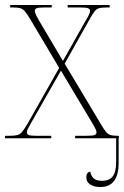

<svg xmlns="http://www.w3.org/2000/svg" viewBox="-22 -556 498 772"><path d="M-2 0V-10H16Q37 -10 48 -13Q59 -16 67.5 -26.5Q76 -37 89 -59L216 -283L100 -478Q87 -500 78.5 -510Q70 -520 59.5 -523Q49 -526 31 -526H19V-536H186V-526H159Q131 -526 124.5 -522.5Q118 -519 118 -512Q118 -505 125.5 -490.5Q133 -476 147 -453L231 -311L311 -453Q324 -475 332 -489.5Q340 -504 340 -512Q340 -519 333 -522.5Q326 -526 298 -526H250V-536H419V-526H409Q389 -526 378 -523.5Q367 -521 358.5 -510.5Q350 -500 338 -478L238 -300L383 -58Q395 -37 403.5 -26.5Q412 -16 422.5 -13Q433 -10 451 -10H456V0H455V100Q455 146 437 171Q419 196 381 196Q356 196 340.5 185.5Q325 175 325 157Q325 137 341 134Q343 149 353.5 160Q364 171 387 171Q418 171 431.5 153Q445 135 445 95V0H280V-10H324Q353 -10 359.5 -13.5Q366 -17 366 -24Q366 -32 357.5 -46.5Q349 -61 336 -83L223 -272L114 -81Q102 -59 94 -45.5Q86 -32 86 -24Q86 -17 92.5 -13.5Q99 -10 125 -10H184V0Z"/></svg>

Font: Noto Serif Display SemiCondensed Thin
Style: Regular
Weight: 100
Width: 4
Designer: Monotype Design Team
Foundry: Monotype Imaging Inc.
Version: Version 2.009